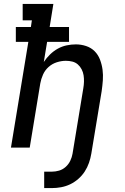

<svg xmlns="http://www.w3.org/2000/svg" viewBox="-20 -755 640 982"><path d="M206 207V123H245Q264 123 282.5 117.5Q301 112 316 98.5Q331 85 339.5 67Q348 49 351 31L406 -303Q409 -320 409.5 -337Q410 -354 407.5 -370Q405 -386 397.5 -400.5Q390 -415 378 -425.5Q366 -436 350 -440Q334 -444 317 -444Q294 -444 270.5 -436.5Q247 -429 228.5 -412.5Q210 -396 200 -373.5Q190 -351 186 -328L132 0H36L125 -541H61V-617H138L143 -651H96V-735H253L234 -617H333V-541H221L204 -438Q218 -459 236 -476.5Q254 -494 275.5 -506Q297 -518 321 -523Q345 -528 368 -528Q395 -528 420.5 -519.5Q446 -511 464 -493Q482 -475 491.5 -450Q501 -425 504.5 -398.5Q508 -372 506 -344.5Q504 -317 500 -289L447 31Q443 55 435 78Q427 101 413.5 122Q400 143 380.5 160Q361 177 339 187.5Q317 198 293 202.5Q269 207 245 207Z"/></svg>

Font: Iosevka Etoile Medium
Style: Italic
Weight: 500
Italic angle: -9°
Designer: Belleve Invis
Foundry: Belleve Invis
Version: Version 22.1.2; ttfautohint (v1.8.4)